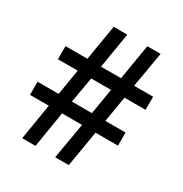

<svg xmlns="http://www.w3.org/2000/svg" viewBox="-167 -839 917 964"><g transform="rotate(30 291.5 -357.0)"><path d="M440 -433 415 -284H532V-208H402L367 0H288L324 -208H208L174 0H97L131 -208H22V-284H144L169 -433H54V-509H181L215 -714H294L260 -509H376L410 -714H487L452 -509H562V-433ZM221 -284H337L362 -433H247Z"/></g></svg>

Font: Noto Sans Ethiopic SemiCondensed Medium
Style: Regular
Weight: 500
Width: 4
Designer: Monotype Design Team
Foundry: Monotype Imaging Inc.
Version: Version 2.102; ttfautohint (v1.8.4.7-5d5b)